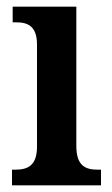

<svg xmlns="http://www.w3.org/2000/svg" viewBox="-20 -556 337 576"><path d="M16 0H283V-47H273C237 -47 209 -58 209 -118V-536H18V-489H29C63 -489 91 -478 91 -422V-116C91 -58 62 -47 26 -47H16Z"/></svg>

Font: Noto Serif Armenian Condensed SemiBold
Style: Regular
Weight: 600
Width: 3
Designer: Monotype Design Team
Foundry: Monotype Imaging Inc.
Version: Version 2.008